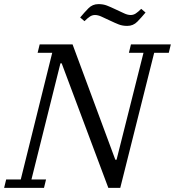

<svg xmlns="http://www.w3.org/2000/svg" viewBox="-41 -914 851 934"><path d="M-11 -41H60L213 -657H142L152 -698H312L520 -137H526L657 -657H586L596 -698H790L780 -657H709L544 0H486L259 -606H253L112 -41H183L173 0H-21ZM578 -788Q555 -788 537 -795Q519 -802 496 -813Q470 -825 453 -833Q436 -841 421 -841Q408 -841 396.5 -833.5Q385 -826 370 -811L349 -829Q369 -853 389 -873.5Q409 -894 438 -894Q461 -894 479 -887Q497 -880 520 -869Q546 -857 563 -849Q580 -841 595 -841Q608 -841 619.5 -848.5Q631 -856 646 -871L667 -853Q647 -829 627 -808.5Q607 -788 578 -788Z"/></svg>

Font: IBM Plex Serif
Style: Italic
Weight: 400
Italic angle: -14°
Designer: Mike Abbink, Paul van der Laan, Pieter van Rosmalen
Foundry: Bold Monday
Version: Version 3.001